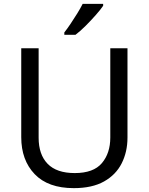

<svg xmlns="http://www.w3.org/2000/svg" viewBox="-20 -964 771 994"><path d="M640 -252Q640 -178 610 -118.5Q580 -59 518.5 -24.5Q457 10 362 10Q229 10 159.5 -62.5Q90 -135 90 -254V-714H180V-251Q180 -164 226.5 -116Q273 -68 367 -68Q464 -68 507.5 -119.5Q551 -171 551 -252V-714H640ZM514 -934Q502 -916 477 -887.5Q452 -859 423.5 -830.5Q395 -802 371 -784H313V-796Q328 -815 345.5 -841Q363 -867 380 -894.5Q397 -922 408 -944H514Z"/></svg>

Font: Noto Sans Deseret
Style: Regular
Weight: 400
Designer: Monotype Design Team
Foundry: Monotype Imaging Inc.
Version: Version 2.001; ttfautohint (v1.8.4.7-5d5b)